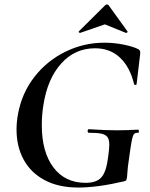

<svg xmlns="http://www.w3.org/2000/svg" viewBox="-20 -827 673 859"><path d="M54 -247Q54 -284 61 -319Q78 -411 134 -483Q190 -555 272.5 -595.5Q355 -636 447 -636Q490 -636 532.5 -627.5Q575 -619 599 -607Q605 -603 606.5 -599Q608 -595 607 -584L591 -450Q590 -447 585.5 -447Q581 -447 580 -450Q562 -526 517.5 -568.5Q473 -611 405 -611Q315 -611 253.5 -542.5Q192 -474 174 -356Q167 -313 167 -267Q167 -147 219 -78Q271 -9 363 -9Q412 -9 434 -34Q456 -59 464 -126Q469 -163 469 -179Q469 -203 460.5 -214Q452 -225 433.5 -229Q415 -233 377 -233Q375 -233 373.5 -235.5Q372 -238 372 -241Q372 -244 373.5 -246.5Q375 -249 377 -249Q452 -244 500 -244Q547 -244 598 -247Q601 -247 601.5 -240Q602 -233 598 -233Q585 -234 579 -226.5Q573 -219 568 -190Q563 -161 557 -116Q551 -77 550 -56Q549 -35 547 -28Q546 -22 544 -20Q542 -18 536 -16Q417 12 330 12Q242 12 180 -21Q118 -54 86 -112.5Q54 -171 54 -247ZM338 -680Q335 -680 333 -682.5Q331 -685 333 -687L449 -802Q454 -807 458 -807Q464 -807 467 -802L550 -687L551 -685Q551 -683 548 -681Q545 -679 543 -680L449 -718L339 -680Z"/></svg>

Font: Cormorant Infant
Style: Bold Italic
Weight: 700
Italic angle: -10°
Designer: Christian Thalmann (Catharsis Fonts)
Foundry: Catharsis Fonts
Version: Version 4.000